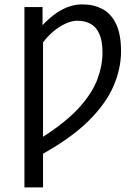

<svg xmlns="http://www.w3.org/2000/svg" viewBox="-20 -688 606 862"><path d="M89.7 153.2V-656.3H171V-575.2Q194.7 -600.5 222.8 -621.8Q250.8 -643.1 282.7 -655.7Q314.6 -668.3 349.4 -668.3Q400.6 -668.3 440 -647.3Q479.3 -626.4 501.4 -579.9Q523.4 -533.4 523.4 -457.7Q523.4 -381 490.3 -303.1Q457.2 -225.2 380.6 -148.2Q304 -71.2 173.2 2V153.2ZM173.2 -74Q276.8 -140.3 335.1 -204.6Q393.3 -268.8 416.7 -330.8Q440.1 -392.8 440.1 -451.6Q440.1 -505.5 425.5 -536.9Q411 -568.3 385.6 -581.6Q360.2 -594.9 327.6 -594.9Q302.4 -594.9 274 -581.8Q245.6 -568.8 219.3 -546.7Q193 -524.7 173.2 -497.4Z"/></svg>

Font: SourceSans3VF
Style: Regular
Weight: 200
Designer: Paul D. Hunt
Foundry: Adobe
Version: Version 3.052;hotconv 1.1.0;makeotfexe 2.6.0